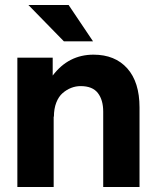

<svg xmlns="http://www.w3.org/2000/svg" viewBox="-20 -752 631 772"><path d="M395 -303.2Q395 -350.1 373.5 -377.9Q352.1 -405.8 304.2 -405.8Q284.7 -405.8 266.4 -398.7Q248 -391.6 231.9 -377.7Q215.8 -363.8 206.3 -339.4Q196.8 -314.9 196.8 -283.2H195.8V0H49.8V-520H191.9V-448.2Q255.4 -532.2 356 -532.2Q442.4 -532.2 491.7 -477.1Q541 -421.9 541 -319.8V0H395ZM94.2 -731.9H255.9L354 -585.9H236.8Z"/></svg>

Font: Aspekta 400
Style: Bold
Weight: 700
Designer: Ivo Dolenc
Version: Version 2.000